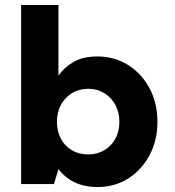

<svg xmlns="http://www.w3.org/2000/svg" viewBox="-20 -740 703 772"><path d="M372 12Q335 12 305.5 3Q276 -6 253.5 -22.5Q231 -39 215 -60L197 0H65V-720H215V-436Q238 -469 276 -491Q314 -513 371 -513Q440 -513 494.5 -479Q549 -445 581 -385.5Q613 -326 613 -250Q613 -175 581 -115.5Q549 -56 495 -22Q441 12 372 12ZM335 -119Q371 -119 399.5 -136Q428 -153 444 -182.5Q460 -212 460 -250Q460 -288 444 -318Q428 -348 399.5 -365.5Q371 -383 335 -383Q298 -383 269.5 -365.5Q241 -348 225 -318.5Q209 -289 209 -250Q209 -212 225 -182Q241 -152 269.5 -135.5Q298 -119 335 -119Z"/></svg>

Font: DM Sans 17pt Black
Style: Regular
Weight: 900
Version: Version 4.004;gftools[0.9.30]